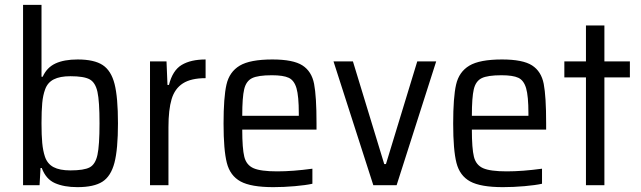

<svg xmlns="http://www.w3.org/2000/svg" viewBox="-20 -763 2639 791"><path d="M152 -71H147L143 0H75V-743H151V-447H156Q173 -485 208.5 -501.5Q244 -518 300 -518Q368 -518 403 -495Q438 -472 452 -417Q466 -362 466 -255Q466 -148 451.5 -92.5Q437 -37 402 -14.5Q367 8 299 8Q244 8 206.5 -8.5Q169 -25 152 -71ZM390 -255Q390 -346 381.5 -384.5Q373 -423 349.5 -436Q326 -449 270 -449Q227 -449 201.5 -436Q176 -423 166 -395Q157 -371 154 -338.5Q151 -306 151 -255Q151 -206 154 -174Q157 -142 165 -118Q175 -88 200.5 -74.5Q226 -61 270 -61Q326 -61 349.5 -73.5Q373 -86 381.5 -125Q390 -164 390 -255Z M598 -510H666L670 -413H676Q691 -473 728.5 -495.5Q766 -518 827 -518V-441Q767 -441 733.5 -419.5Q700 -398 687 -354.5Q674 -311 674 -239V0H598Z M1284 -229H978Q978 -151 986.5 -117Q995 -83 1024.5 -70Q1054 -57 1122 -57Q1186 -57 1267 -68V-6Q1240 0 1194.5 4Q1149 8 1106 8Q1014 8 971 -15.5Q928 -39 914.5 -92Q901 -145 901 -254Q901 -362 913 -414.5Q925 -467 967.5 -492.5Q1010 -518 1102 -518Q1188 -518 1226 -493.5Q1264 -469 1274 -417.5Q1284 -366 1284 -255ZM978 -286H1211V-296Q1211 -367 1201.5 -399.5Q1192 -432 1169.5 -442.5Q1147 -453 1100 -453Q1043 -453 1018.5 -441Q994 -429 986 -395.5Q978 -362 978 -286Z M1518 0 1354 -510H1434L1563 -87H1570L1699 -510H1777L1614 0Z M2230 -229H1924Q1924 -151 1932.5 -117Q1941 -83 1970.5 -70Q2000 -57 2068 -57Q2132 -57 2213 -68V-6Q2186 0 2140.5 4Q2095 8 2052 8Q1960 8 1917 -15.5Q1874 -39 1860.5 -92Q1847 -145 1847 -254Q1847 -362 1859 -414.5Q1871 -467 1913.5 -492.5Q1956 -518 2048 -518Q2134 -518 2172 -493.5Q2210 -469 2220 -417.5Q2230 -366 2230 -255ZM1924 -286H2157V-296Q2157 -367 2147.5 -399.5Q2138 -432 2115.5 -442.5Q2093 -453 2046 -453Q1989 -453 1964.5 -441Q1940 -429 1932 -395.5Q1924 -362 1924 -286Z M2394 0V-444H2305V-510H2394V-658H2470V-510H2575V-444H2470V0Z"/></svg>

Font: Assailand
Style: Regular
Weight: 400
Designer: Hector Gatti with collaboration of the Omnibus-Type team
Foundry: Omnibus-Type
Version: Version 0.072;October 19, 2019;FontCreator 12.0.0.2547 64-bi